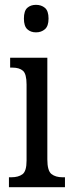

<svg xmlns="http://www.w3.org/2000/svg" viewBox="-20 -775 300 795"><path d="M129 -641Q107 -641 93 -654Q79 -667 79 -698Q79 -730 93 -742.5Q107 -755 129 -755Q151 -755 166 -742.5Q181 -730 181 -698Q181 -667 166 -654Q151 -641 129 -641ZM17 0V-41H27Q56 -41 73 -53.5Q90 -66 90 -110V-425Q90 -469 75 -482Q60 -495 32 -495H22V-536H176V-115Q176 -68 193 -54.5Q210 -41 239 -41H249V0Z"/></svg>

Font: Noto Serif Tamil ExtraCondensed
Style: Regular
Weight: 400
Width: 2
Designer: Indian Type Foundry, Tom Grace, and the Monotype Design Team
Foundry: Monotype Imaging Inc.
Version: Version 2.004; ttfautohint (v1.8.4.7-5d5b)